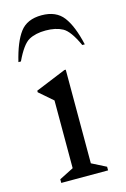

<svg xmlns="http://www.w3.org/2000/svg" viewBox="-111 -763 535 816"><g transform="rotate(-15 156.5 -355.0)"><path d="M54 0V-16L117 -48V-346L57 -398V-405L191 -460H197V-48L260 -16V0ZM11 -543Q31 -627 62 -668.5Q93 -710 157 -710Q221 -710 252.5 -668.5Q284 -627 303 -543H292Q261 -611 231 -627Q201 -643 157 -643Q113 -643 83.5 -627Q54 -611 22 -543Z"/></g></svg>

Font: Spectral
Style: Regular
Weight: 400
Designer: Jean-Baptiste Levee
Foundry: Production Type
Version: Version 1.002